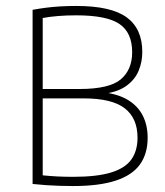

<svg xmlns="http://www.w3.org/2000/svg" viewBox="-20 -621 555 645"><path d="M225 4Q201 4 179 3.2Q157 2.5 134.8 1Q112.5 -0.5 89.5 -3V-588Q111 -592 134 -595Q157 -598 182.5 -599.5Q208 -601 236.5 -601Q353 -601 405.5 -562.8Q458 -524.5 458 -446.5Q458 -412.5 445.5 -382.8Q433 -353 404 -332.2Q375 -311.5 326 -305.5L326.5 -311Q377.5 -305 410.5 -284.8Q443.5 -264.5 459.8 -232.2Q476 -200 476 -158Q476 -105 450.5 -69Q425 -33 369.5 -14.5Q314 4 225 4ZM226 -27Q305.5 -27 353 -41.5Q400.5 -56 421.2 -85.2Q442 -114.5 442 -158.5Q442 -224 399 -257.2Q356 -290.5 261 -290.5H116.5V-322H246.5Q347.5 -322 385.8 -354.5Q424 -387 424 -445.5Q424 -511.5 381.2 -540.5Q338.5 -569.5 236.5 -569.5Q203 -569.5 175.2 -567.2Q147.5 -565 123.5 -560.5V-32Q148 -29.5 173.2 -28.2Q198.5 -27 226 -27Z"/></svg>

Font: Encode Sans SC SemiCondensed Thin
Style: Regular
Weight: 250
Width: 4
Designer: Multiple Designers
Foundry: Impallari Type
Version: Version 3.002